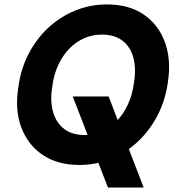

<svg xmlns="http://www.w3.org/2000/svg" viewBox="-20 -732 809 866"><path d="M467 114 308 -297H470L628 114ZM337 12Q240 12 173 -33Q106 -78 76 -157.5Q46 -237 63 -341Q74 -422 109.5 -490Q145 -558 198.5 -607.5Q252 -657 319.5 -684.5Q387 -712 463 -712Q561 -712 627.5 -667Q694 -622 723.5 -542.5Q753 -463 737 -359Q725 -277 689.5 -209.5Q654 -142 601 -92.5Q548 -43 480.5 -15.5Q413 12 337 12ZM361 -123Q404 -123 441 -139.5Q478 -156 507.5 -187Q537 -218 557 -261Q577 -304 584 -357Q595 -425 581 -474Q567 -523 531 -549.5Q495 -576 440 -576Q397 -576 359.5 -559.5Q322 -543 292.5 -512.5Q263 -482 243 -439.5Q223 -397 216 -343Q205 -276 219.5 -226.5Q234 -177 270 -150Q306 -123 361 -123Z"/></svg>

Font: DM Sans 10pt Black
Style: Italic
Weight: 900
Italic angle: -10°
Version: Version 4.004;gftools[0.9.30]